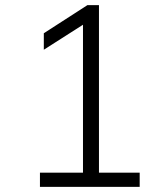

<svg xmlns="http://www.w3.org/2000/svg" viewBox="-20 -725 640 745"><path d="M135 0H522V-55H364V-705H319L150 -596V-532L302 -629V-55H135Z"/></svg>

Font: Poppy and Pepper Light
Style: Regular
Weight: 300
Designer: Thy Ha
Foundry: Thy Ha
Version: Version 0.001;Glyphs 3.2 (3227)